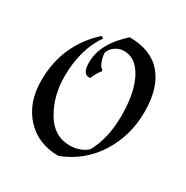

<svg xmlns="http://www.w3.org/2000/svg" viewBox="-157 -798 916 945"><g transform="rotate(30 301.0 -325.5)"><path d="M301 15Q184 15 113 -62.5Q42 -140 42 -265Q42 -469 190 -603L202 -595Q131 -492 131 -339Q131 -230 181.5 -143.5Q232 -57 322 -57Q381 -57 421 -92Q471 -184 471 -310Q471 -475 408 -552Q374 -594 323 -594Q297 -594 275 -579Q253 -564 244 -540Q244 -520 253 -493.5Q262 -467 276 -460L278 -453Q256 -426 245 -396Q243 -395 237 -395Q201 -395 201 -459Q201 -567 313 -666Q435 -666 497.5 -593Q560 -520 560 -384.5Q560 -249 491.5 -140.5Q423 -32 301 15Z"/></g></svg>

Font: Almendra SC
Style: Regular
Weight: 400
Designer: Ana Sanfelippo
Foundry: Ana Sanfelippo
Version: Version 1.003